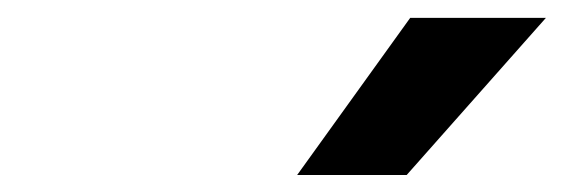

<svg xmlns="http://www.w3.org/2000/svg" viewBox="-20 -838 660 220"><path d="M320.5 -637.5 450 -817.5H605.5L446 -637.5Z"/></svg>

Font: Monaspace Neon
Style: Bold Italic
Weight: 700
Italic angle: -11°
Designer: Riley Cran & the Lettermatic Team
Foundry: Lettermatic
Version: Version 1.200 (Monaspace Neon)